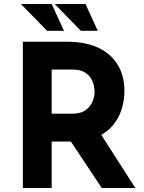

<svg xmlns="http://www.w3.org/2000/svg" viewBox="-20 -946 726 966"><path d="M318 -736Q411 -736 475 -705.5Q539 -675 572.5 -619.5Q606 -564 606 -488Q606 -443 592.5 -398Q579 -353 548.5 -316Q518 -279 468 -256.5Q418 -234 344 -234H240V0H95V-736ZM343 -374Q387 -374 411.5 -392.5Q436 -411 446 -436.5Q456 -462 456 -483Q456 -495 452.5 -513.5Q449 -532 438 -551Q427 -570 404.5 -583Q382 -596 344 -596H240V-374ZM479 -284 661 0H492L306 -280ZM85 -926H240L302 -791H217ZM255 -926H410L472 -791H387Z"/></svg>

Font: Reem Kufi
Style: Regular
Weight: 400
Designer: Khaled Hosny
Version: Version 1.6